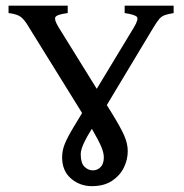

<svg xmlns="http://www.w3.org/2000/svg" viewBox="-20 -635 642 670"><path d="M585.9 -589.4Q564.9 -585.9 554 -581.8Q543 -577.6 535.2 -568.1Q527.3 -558.6 515.1 -538.6L322.3 -217.8Q261.7 -130.9 261.7 -97.7Q261.7 -65.9 274.7 -53.2Q287.6 -40.5 304.2 -40.5Q319.8 -40.5 331.1 -52Q342.3 -63.5 342.3 -85.9Q342.3 -101.6 333.7 -122.3Q325.2 -143.1 300.3 -186L81.1 -539.6Q65.9 -565.9 52.7 -575.9Q39.6 -585.9 9.8 -589.4V-615.2H216.3V-589.4Q178.2 -584.5 173.3 -575.2Q168.5 -565.9 184.6 -539.6L368.7 -242.7Q400.4 -191.4 413.1 -162.8Q425.8 -134.3 425.8 -107.4Q425.8 -77.6 411.9 -49.6Q397.9 -21.5 370.1 -3.4Q342.3 14.6 300.3 14.6Q258.8 14.6 227.8 -12Q196.8 -38.6 196.8 -85.9Q196.8 -110.4 206.3 -133.5Q215.8 -156.7 238.8 -194.8L446.8 -538.6Q464.4 -567.9 457.8 -575.9Q451.2 -584 415 -589.4V-615.2H585.9Z"/></svg>

Font: Gentium Book Plus
Style: Regular
Weight: 400
Designer: Victor Gaultney, Annie Olsen, Iska Routamaa, Becca Hirsbrunner
Foundry: SIL International
Version: Version 6.101